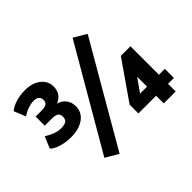

<svg xmlns="http://www.w3.org/2000/svg" viewBox="-161 -1006 1295 1295"><g transform="rotate(-45 486.5 -359.0)"><path d="M14.6 -327.6 49.6 -411.1Q113.5 -370.6 164.6 -370.6Q200.7 -370.6 215.3 -381.7Q230 -392.8 230 -417.7Q230 -441.2 215.7 -451.3Q201.4 -461.4 168.2 -461.4H100.1V-548.3H157.2Q189.2 -548.3 203.4 -558.2Q217.5 -568.1 217.5 -588.9Q217.5 -610.6 204.5 -622.1Q191.4 -633.5 165.5 -633.5Q142.1 -633.5 112.4 -623.7Q82.8 -613.8 54.7 -595.7L21 -679Q46.4 -700.7 88.1 -713.1Q129.9 -725.6 174.1 -725.6Q243.9 -725.6 286.6 -692.3Q329.3 -658.9 329.8 -606.2Q329.6 -567.6 310.4 -542.4Q291.3 -517.1 255.1 -505.9L255.9 -511Q296.9 -501.5 319.2 -473.6Q341.6 -445.8 341.6 -405.3Q341.6 -348.4 294.8 -314.3Q248 -280.3 170.2 -280.3Q123.5 -280.3 81.4 -292.6Q39.3 -304.9 14.6 -327.6ZM231.2 -23.9 652.3 -748.3 742.9 -694.8 323 29.5ZM774.2 -287.4H797.4L688.7 -132.8L689.5 -159.9H943.8V-73.2H605.2V-157L796.1 -431.6H887.7V0H774.2Z"/></g></svg>

Font: Min Sans VF VF
Style: Regular
Weight: 400
Designer: Jinseong-Kim, NotoSansCJK, Nunito
Foundry: Jinseong-Kim
Version: Version 1.420;Glyphs 3.1.2 (3151)